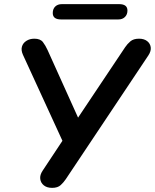

<svg xmlns="http://www.w3.org/2000/svg" viewBox="-20 -900 749 928"><path d="M232 8Q207 8 192 -4Q177 -16 174.5 -35Q172 -54 186 -75L292 -235L293 -195L91 -635Q81 -657 86 -674.5Q91 -692 107.5 -702.5Q124 -713 146 -713Q175 -713 187.5 -696.5Q200 -680 210 -658L367 -310H343L585 -672Q595 -687 610 -700Q625 -713 652 -713Q676 -713 691 -701.5Q706 -690 708.5 -671.5Q711 -653 697 -632L298 -34Q288 -19 273.5 -5.5Q259 8 232 8ZM275 -806Q235 -806 235 -837Q235 -857 247 -868.5Q259 -880 279 -880H556Q596 -880 596 -849Q596 -830 584 -818Q572 -806 552 -806Z"/></svg>

Font: Nunito ExtraLight
Style: Italic
Weight: 200
Italic angle: -9°
Designer: Vernon Adams
Foundry: Vernon Adams
Version: Version 3.602